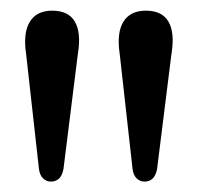

<svg xmlns="http://www.w3.org/2000/svg" viewBox="-20 -797 371 360"><path d="M251 -456.5Q242.5 -456.5 236.2 -462.5Q230 -468.5 228.5 -480.5L204.5 -695.5Q198.5 -735 211.2 -756Q224 -777 253.5 -777Q284 -777 296 -756.2Q308 -735.5 301.5 -696L274.5 -480Q272 -467.5 266 -462Q260 -456.5 251 -456.5ZM75.5 -456.5Q67 -456.5 60.8 -462.5Q54.5 -468.5 53 -480.5L29 -695.5Q23 -735 35.8 -756Q48.5 -777 78 -777Q108.5 -777 120.5 -756.2Q132.5 -735.5 126 -696L99 -480Q96.5 -467.5 90.5 -462Q84.5 -456.5 75.5 -456.5Z"/></svg>

Font: Fraunces 24pt
Style: Regular
Weight: 400
Version: Version 1.000;[b76b70a41]